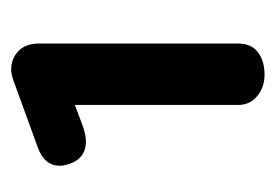

<svg xmlns="http://www.w3.org/2000/svg" viewBox="-95 -793 494 344"><g transform="rotate(-90 152.0 -621.0)"><path d="M136 -441V-734L102 -721Q83 -714 71 -714Q44 -714 33 -737Q27 -751 27 -761Q27 -788 59 -800L180 -844Q192 -848 199 -848Q219 -848 232.5 -835Q246 -822 246 -798V-441Q246 -418 230.5 -406Q215 -394 190 -394Q168 -394 152 -407Q136 -420 136 -441Z"/></g></svg>

Font: Kodchasan SemiBold
Style: Regular
Weight: 600
Version: Version 1.000; ttfautohint (v1.6)